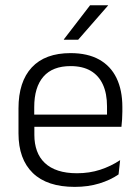

<svg xmlns="http://www.w3.org/2000/svg" viewBox="-20 -702 532 732"><path d="M265 10.5Q159.5 10.5 105 -42.5Q50.5 -95.5 50.5 -193.5V-288.5Q50.5 -390.5 101.2 -445Q152 -499.5 249 -499.5Q314 -499.5 358 -475Q402 -450.5 424.2 -404.5Q446.5 -358.5 446.5 -294V-276.5Q446.5 -262 445.5 -247.5Q444.5 -233 443 -218.5H387Q388 -240.5 388 -260.2Q388 -280 388 -296.5Q388 -345.5 372.2 -379.8Q356.5 -414 325.8 -432Q295 -450 249 -450Q180.5 -450 145.5 -409.8Q110.5 -369.5 110.5 -293.5V-246L111 -238V-187.5Q111 -154 120.8 -127Q130.5 -100 150.8 -80.8Q171 -61.5 201.8 -51.5Q232.5 -41.5 273.5 -41.5Q321 -41.5 361.8 -54.8Q402.5 -68 438 -91.5L432 -37Q401 -15.5 358.5 -2.5Q316 10.5 265 10.5ZM82 -218.5V-265H429.5V-218.5ZM323.5 -682H392V-681L278 -550.5H223.5V-552Z"/></svg>

Font: Anek Bangla Medium Light
Style: Regular
Weight: 300
Version: Version 1.003